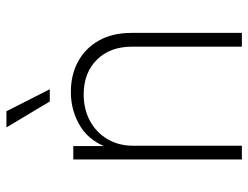

<svg xmlns="http://www.w3.org/2000/svg" viewBox="-110 -684 793 614"><g transform="rotate(-90 287.0 -376.5)"><path d="M128.4 -346.7V0H84.5V-539.1H127.4V-417.5H118.7Q138.7 -483.9 188.7 -515.4Q238.8 -546.9 300.3 -546.9Q356 -546.9 398.4 -523.4Q440.9 -500 465.1 -456.8Q489.3 -413.6 489.3 -353V0H445.3V-351.1Q445.3 -421.9 403.3 -463.9Q361.3 -505.9 292.5 -505.9Q245.6 -505.9 208.5 -486.1Q171.4 -466.3 149.9 -430.4Q128.4 -394.5 128.4 -346.7ZM270 -614.3 187 -752.9H238.8L309.1 -614.3Z"/></g></svg>

Font: Inter 18pt ExtraLight
Style: Regular
Weight: 250
Designer: Rasmus Andersson
Foundry: rsms
Version: Version 4.001;git-66647c0bb